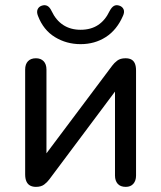

<svg xmlns="http://www.w3.org/2000/svg" viewBox="-20 -721 628 748"><path d="M120 7Q107 7 97.5 2Q88 -3 83 -14Q78 -25 78 -42V-450Q78 -471 89 -482.5Q100 -494 120 -494Q139 -494 150 -482.5Q161 -471 161 -450V-89H135L417 -465Q425 -476 437 -485Q449 -494 469 -494Q483 -494 492 -489Q501 -484 505.5 -473.5Q510 -463 510 -446V-37Q510 -17 499.5 -5Q489 7 470 7Q449 7 438.5 -5Q428 -17 428 -37V-399H454L172 -22Q164 -11 152 -2Q140 7 120 7ZM294 -549Q239 -549 194 -576.5Q149 -604 128 -659Q122 -674 126.5 -684.5Q131 -695 143 -699Q155 -703 164.5 -698Q174 -693 181 -678Q198 -642 226.5 -623.5Q255 -605 294 -605Q334 -605 362 -623.5Q390 -642 407 -678Q415 -693 424 -698Q433 -703 445 -699Q457 -695 461.5 -684.5Q466 -674 459 -659Q435 -604 392 -576.5Q349 -549 294 -549Z"/></svg>

Font: Nunito Medium
Style: Regular
Weight: 500
Designer: Vernon Adams
Foundry: Vernon Adams
Version: Version 3.602